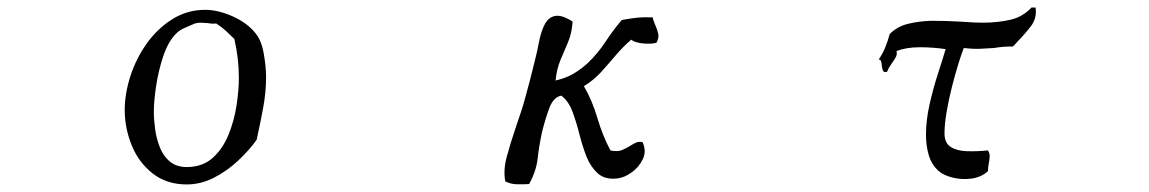

<svg xmlns="http://www.w3.org/2000/svg" viewBox="-20 -518 3040 508"><path d="M684 -315Q684 -273 676 -231Q668 -189 659 -148Q639 -120 609.5 -92.5Q580 -65 545.5 -47.5Q511 -30 474 -30Q421 -30 384 -59Q347 -88 328.5 -133.5Q310 -179 310 -227Q310 -270 325 -316.5Q340 -363 368 -402.5Q396 -442 435.5 -467Q475 -492 523 -492Q557 -492 596 -474.5Q635 -457 656 -430Q672 -411 678 -375.5Q684 -340 684 -315ZM612 -312Q612 -364 600 -415Q589 -426 577.5 -436.5Q566 -447 552 -456Q546 -455 540 -455.5Q534 -456 528 -457Q523 -457 519 -457.5Q515 -458 511 -458Q499 -458 489 -453Q477 -448 465 -442.5Q453 -437 444 -427Q424 -406 411.5 -368Q399 -330 393 -290Q387 -250 387 -222Q387 -201 390.5 -176Q394 -151 403 -128Q412 -105 429.5 -90.5Q447 -76 474 -76Q516 -76 543 -100.5Q570 -125 585 -162.5Q600 -200 606 -240Q612 -280 612 -312Z M1717 -405Q1704 -401 1682 -403Q1660 -405 1650 -413Q1628 -394 1609 -371.5Q1590 -349 1570.5 -327.5Q1551 -306 1525 -290Q1547 -252 1560.5 -206Q1574 -160 1595 -120Q1614 -116 1626 -121Q1638 -126 1647 -132Q1655 -137 1662.5 -140.5Q1670 -144 1680 -142Q1691 -119 1681 -97.5Q1671 -76 1651.5 -62Q1632 -48 1614 -46Q1581 -42 1562 -59Q1543 -76 1532 -103Q1521 -131 1513 -163Q1505 -195 1494.5 -223Q1484 -251 1465 -265Q1444 -261 1433 -231Q1422 -201 1414 -168Q1406 -131 1402.5 -98.5Q1399 -66 1380 -31Q1362 -30 1346.5 -30.5Q1331 -31 1317 -38Q1311 -67 1321 -104Q1331 -141 1345 -182Q1351 -200 1357.5 -219Q1364 -238 1369 -257Q1376 -282 1382.5 -307Q1389 -332 1395 -357Q1401 -380 1405.5 -404Q1410 -428 1418 -447Q1426 -466 1440 -473Q1450 -478 1463 -475.5Q1476 -473 1495 -461Q1493 -430 1483 -406.5Q1473 -383 1463 -359.5Q1453 -336 1450 -305Q1477 -311 1498 -323.5Q1519 -336 1536 -352Q1562 -377 1582 -407.5Q1602 -438 1625 -465Q1629 -466 1636 -467Q1654 -470 1668.5 -471.5Q1683 -473 1707 -472Q1708 -466 1710 -461Q1712 -456 1714 -451Q1719 -440 1721.5 -429Q1724 -418 1717 -405Z M2720 -498Q2724 -470 2707.5 -448.5Q2691 -427 2673 -409Q2670 -405 2666.5 -401.5Q2663 -398 2660 -395Q2645 -395 2633 -394Q2621 -393 2610 -391Q2592 -390 2574 -389Q2556 -388 2530 -391Q2524 -376 2515.5 -348.5Q2507 -321 2498.5 -287.5Q2490 -254 2484.5 -221.5Q2479 -189 2479 -165Q2479 -140 2495 -129.5Q2511 -119 2537.5 -118Q2564 -117 2594 -120Q2599 -112 2598.5 -103.5Q2598 -95 2596 -85Q2595 -80 2594.5 -75Q2594 -70 2594 -65Q2576 -49 2550.5 -45.5Q2525 -42 2501 -48Q2477 -54 2464 -65Q2445 -82 2437.5 -107Q2430 -132 2430 -161Q2430 -200 2439.5 -242Q2449 -284 2461.5 -322.5Q2474 -361 2482 -388Q2449 -393 2413.5 -393Q2378 -393 2352 -383Q2354 -374 2350.5 -367.5Q2347 -361 2342 -354Q2338 -348 2334 -342Q2330 -336 2327 -328Q2318 -326 2316 -331.5Q2314 -337 2313 -344Q2313 -350 2311.5 -355Q2310 -360 2305 -361Q2315 -375 2322 -392Q2329 -409 2334 -428Q2354 -448 2382.5 -455Q2411 -462 2444 -463Q2462 -463 2480.5 -462.5Q2499 -462 2517 -461Q2533 -460 2549 -459Q2565 -458 2581 -458Q2619 -458 2652.5 -465.5Q2686 -473 2709 -498Z"/></svg>

Font: Yuji Boku
Style: Regular
Weight: 400
Designer: Kataoka Yuji
Foundry: Kinuta Font Factory
Version: Version 3.002